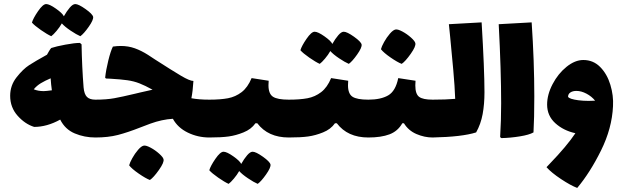

<svg xmlns="http://www.w3.org/2000/svg" viewBox="-20 -676 3054 944"><path d="M476 -93Q476 -45 470 -22.5Q464 0 449 0Q395 0 347.5 -20Q300 -40 276 -88Q211 -52 148 -52Q103 -66 66.5 -107Q30 -148 30 -205Q30 -256 61.5 -296Q93 -336 123 -355.5Q153 -375 211 -407Q215 -414 221 -424.5Q227 -435 232 -440Q256 -448 301.5 -456.5Q347 -465 373 -465L381 -458Q383 -347 391 -246Q394 -213 407.5 -199.5Q421 -186 449 -186Q465 -186 470.5 -163Q476 -140 476 -93ZM195 -228Q205 -228 235 -232Q231 -260 229 -291Q201 -279 181 -267Q161 -255 146 -237Q167 -228 195 -228ZM375 -498Q356 -506 327 -525.5Q298 -545 284 -561Q274 -543 258 -524Q242 -505 232 -498Q212 -507 181 -528.5Q150 -550 137 -565Q143 -586 167 -621Q191 -656 207 -656Q223 -656 255 -633.5Q287 -611 294 -596Q308 -621 323 -638.5Q338 -656 350 -656Q366 -656 400.5 -631.5Q435 -607 438 -593Q440 -578 416 -544Q392 -510 375 -498Z M1036 -93Q1036 -45 1030 -22.5Q1024 0 1009 0Q953 0 903.5 -24Q854 -48 830 -92Q777 -89 719 -68Q692 -58 669 -49Q608 -25 560 -12.5Q512 0 449 0Q434 0 428 -22.5Q422 -45 422 -93Q422 -140 427.5 -163Q433 -186 449 -186Q503 -186 541.5 -193Q580 -200 643 -215L668 -221L730 -235Q692 -256 666 -266Q638 -277 606 -281.5Q574 -286 523 -289L501 -290L497 -294Q501 -332 512.5 -378.5Q524 -425 535 -447Q556 -450 574 -450Q611 -450 643 -438.5Q675 -427 708 -406L743 -383Q827 -329 870 -303.5Q913 -278 931 -278Q928 -228 921 -193Q958 -186 1009 -186Q1025 -186 1030.5 -163Q1036 -140 1036 -93ZM615 137Q618 124 630.5 101.5Q643 79 659 60.5Q675 42 687 40Q698 38 720.5 50Q743 62 762.5 79.5Q782 97 784 107Q788 122 761.5 159.5Q735 197 717 209Q696 201 662 177.5Q628 154 615 137Z M1427 -93Q1427 -45 1421 -22.5Q1415 0 1400 0Q1298 0 1245 -70H1236Q1215 -40 1177 -25Q1140 -10 1104 -5Q1068 0 1009 0Q994 0 988 -22.5Q982 -45 982 -93Q982 -140 987.5 -163Q993 -186 1009 -186Q1064 -186 1101 -193Q1138 -200 1168 -223Q1198 -246 1217 -292L1301 -279Q1300 -271 1300 -257Q1300 -215 1322 -200.5Q1344 -186 1400 -186Q1416 -186 1421.5 -163Q1427 -140 1427 -93ZM1247 228Q1228 220 1199 200.5Q1170 181 1156 165Q1146 183 1130 202Q1114 221 1104 228Q1084 219 1053 197.5Q1022 176 1009 161Q1015 140 1039 105Q1063 70 1079 70Q1095 70 1127 92.5Q1159 115 1166 130Q1180 105 1195 87.5Q1210 70 1222 70Q1238 70 1272.5 94.5Q1307 119 1310 133Q1312 148 1288 182Q1264 216 1247 228Z M1818 -93Q1818 -45 1812 -22.5Q1806 0 1791 0Q1689 0 1636 -70H1627Q1606 -40 1568 -25Q1531 -10 1495 -5Q1459 0 1400 0Q1385 0 1379 -22.5Q1373 -45 1373 -93Q1373 -140 1378.5 -163Q1384 -186 1400 -186Q1455 -186 1492 -193Q1529 -200 1559 -223Q1589 -246 1608 -292L1692 -279Q1691 -271 1691 -257Q1691 -215 1713 -200.5Q1735 -186 1791 -186Q1807 -186 1812.5 -163Q1818 -140 1818 -93ZM1695 -362Q1676 -370 1647 -389.5Q1618 -409 1604 -425Q1594 -407 1578 -388Q1562 -369 1552 -362Q1532 -371 1501 -392.5Q1470 -414 1457 -429Q1463 -450 1487 -485Q1511 -520 1527 -520Q1543 -520 1575 -497.5Q1607 -475 1614 -460Q1628 -485 1643 -502.5Q1658 -520 1670 -520Q1686 -520 1720.5 -495.5Q1755 -471 1758 -457Q1760 -442 1736 -408Q1712 -374 1695 -362Z M2134 -93Q2134 -45 2128 -22.5Q2122 0 2107 0Q2067 0 2027.5 -17Q1988 -34 1966 -70H1958Q1936 -31 1895 -15.5Q1854 0 1791 0Q1776 0 1770 -22.5Q1764 -45 1764 -93Q1764 -140 1769.5 -163Q1775 -186 1791 -186Q1852 -186 1888.5 -207Q1925 -228 1938 -292L2023 -279Q2022 -271 2022 -256Q2022 -214 2040.5 -200Q2059 -186 2107 -186Q2123 -186 2128.5 -163Q2134 -140 2134 -93ZM1853 -434Q1856 -447 1868.5 -469.5Q1881 -492 1897 -510.5Q1913 -529 1925 -531Q1936 -533 1958.5 -521Q1981 -509 2000.5 -491.5Q2020 -474 2022 -464Q2026 -449 1999.5 -411.5Q1973 -374 1955 -362Q1934 -370 1900 -393.5Q1866 -417 1853 -434Z M2362 -223Q2362 -164 2353 -115Q2344 -66 2321 -25Q2252 -3 2107 0Q2092 0 2086 -22.5Q2080 -45 2080 -93Q2080 -140 2085.5 -163Q2091 -186 2107 -186Q2173 -186 2218 -190Q2216 -250 2208.5 -333Q2201 -416 2193 -498L2187 -557L2348 -566Q2362 -332 2362 -223Z M2439 -2Q2444 -82 2444 -168Q2444 -329 2432 -557L2594 -566Q2607 -374 2607 -202Q2607 -93 2603 -25Q2582 -13 2536 -5.5Q2490 2 2445 3Z M2994 -154Q2989 -45 2935 64Q2881 173 2818 248Q2786 236 2738.5 204.5Q2691 173 2667 146Q2670 142 2674.5 138Q2679 134 2683 129Q2767 42 2809 -21Q2750 -34 2710 -70.5Q2670 -107 2670 -162Q2670 -211 2697 -262.5Q2724 -314 2765.5 -347.5Q2807 -381 2848 -381Q2897 -381 2931 -346.5Q2965 -312 2981 -259Q2997 -206 2994 -154ZM2874 -180Q2896 -180 2906 -181Q2889 -202 2863.5 -215.5Q2838 -229 2814 -229Q2796 -229 2784.5 -221.5Q2773 -214 2773 -200Q2779 -189 2824 -183Q2848 -180 2874 -180Z"/></svg>

Font: Lalezar
Style: Regular
Weight: 400
Designer: Borna Izadpanah
Foundry: Borna Izadpanah
Version: Version 1.004